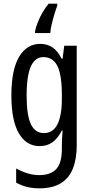

<svg xmlns="http://www.w3.org/2000/svg" viewBox="-20 -786 502 1046"><path d="M199 -547Q237 -547 265.5 -528Q294 -509 316 -466H321L330 -537H398V6Q398 80 377 132.5Q356 185 311 212.5Q266 240 195 240Q158 240 127.5 232.5Q97 225 68 209V132Q102 150 132.5 159Q163 168 193 168Q255 168 286 135.5Q317 103 317 25V9Q317 -8 318 -29.5Q319 -51 321 -75H317Q295 -32 266 -11Q237 10 196 10Q123 10 82.5 -60Q42 -130 42 -266Q42 -406 84 -476.5Q126 -547 199 -547ZM216 -475Q185 -475 164.5 -451Q144 -427 134.5 -380.5Q125 -334 125 -265Q125 -159 148 -110Q171 -61 219 -61Q243 -61 261.5 -72.5Q280 -84 292 -107Q304 -130 310.5 -164.5Q317 -199 317 -245V-270Q317 -341 306.5 -386.5Q296 -432 273.5 -453.5Q251 -475 216 -475ZM292 -755Q285 -737 276.5 -709Q268 -681 261.5 -653Q255 -625 254 -606H171V-616Q176 -640 187 -667.5Q198 -695 213.5 -721Q229 -747 245 -766H292Z"/></svg>

Font: Noto Sans Thai ExtraCondensed
Style: Regular
Weight: 400
Width: 2
Designer: Monotype Design Team
Foundry: Monotype Imaging Inc.
Version: Version 2.002